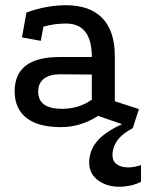

<svg xmlns="http://www.w3.org/2000/svg" viewBox="-20 -470 572 734"><path d="M355 -27Q288 16 213 16Q127 16 82 -18.5Q37 -53 36 -119Q35 -252 207 -252H331Q331 -317 306 -348.5Q281 -380 233 -380Q210 -380 188 -377Q166 -374 146 -368L136 -314L64 -327L81 -422Q119 -436 157 -443Q195 -450 232 -450Q324 -450 371.5 -400.5Q419 -351 419 -255V-83L511 -53L488 19ZM210 -186Q170 -186 148 -169Q126 -152 126 -120Q126 -54 217 -54Q282 -54 331 -89V-185ZM465 -3 489 19Q447 41 428.5 67Q410 93 410 124Q410 146 426.5 158Q443 170 470 170Q494 170 519 161V225Q499 235 478 239.5Q457 244 437 244Q388 244 354.5 219Q321 194 321 152Q321 102 356 64.5Q391 27 465 -3Z"/></svg>

Font: Podkova Medium
Style: Regular
Weight: 500
Designer: Ilya Yudin
Foundry: Cyreal (www.cyreal.org)
Version: Version 2.103